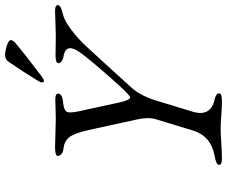

<svg xmlns="http://www.w3.org/2000/svg" viewBox="-89 -801 895 757"><g transform="rotate(-90 358.5 -422.5)"><path d="M412 -703Q412 -710 417 -718Q452 -776 494 -837Q503 -850 521 -850Q535 -850 557 -843Q579 -836 579 -827Q579 -820 566 -808Q521 -770 436 -706Q424 -697 418 -697Q412 -697 412 -703ZM222 -108 267 -256Q276 -285 266 -330L224 -522Q211 -579 195 -598Q179 -617 150 -620Q137 -621 129.5 -628Q122 -635 122 -642Q122 -653 157 -653Q169 -653 207.5 -651.5Q246 -650 270 -650Q286 -650 311 -651Q336 -652 345 -652Q368 -652 368 -641Q368 -624 331 -621Q304 -618 297 -608Q290 -598 298 -560L334 -395Q343 -357 353 -357Q360 -357 395 -395Q461 -467 515 -534Q548 -575 547 -595Q546 -615 512 -620Q502 -622 495 -627.5Q488 -633 488 -640Q488 -651 518 -651Q532 -651 556.5 -650.5Q581 -650 596 -650Q617 -650 651.5 -651.5Q686 -653 694 -653Q717 -653 717 -642Q717 -630 681 -622Q657 -617 620.5 -589.5Q584 -562 558 -534Q529 -503 464.5 -432Q400 -361 392 -352Q361 -319 341 -256L296 -108Q286 -74 298.5 -52.5Q311 -31 344 -24Q369 -19 369 -6Q369 5 339 5Q313 5 282 2.5Q251 0 231 0Q208 0 172 2.5Q136 5 111 5Q87 5 87 -6Q87 -18 123 -24Q200 -38 222 -108Z"/></g></svg>

Font: EB Garamond 12
Style: Italic
Weight: 400
Italic angle: -17°
Version: Version 0.016; ttfautohint (v1.8.4)